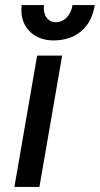

<svg xmlns="http://www.w3.org/2000/svg" viewBox="-20 -740 395 760"><path d="M37 0H136L226 -520H127ZM191 -580C284 -580 342 -634 355 -720H267C261 -679 234 -652 200 -652C170 -652 149 -680 154 -720H66C55 -637 111 -580 191 -580Z"/></svg>

Font: Fixel Display Medium
Style: Italic
Weight: 500
Italic angle: -10°
Designer: AlfaBravo + MacPaw
Foundry: Kyrylo Tkachov, Marchela Mozhyna, Serhii Makarenko, Maria Weinstein, Zakhar Kryvoshyya
Version: Version 1.210;Glyphs 3.2 (3217)